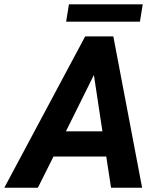

<svg xmlns="http://www.w3.org/2000/svg" viewBox="-71 -882 748 902"><path d="M428.2 -146.5H180.2L106.9 0H-50.8L329.1 -710.9H461.4L596.7 0H450.7ZM238.8 -265.1H410.2L370.1 -529.8ZM586.4 -780.3H239.7L252.9 -861.8H599.6Z"/></svg>

Font: RobotoInd
Style: Bold Italic
Weight: 700
Italic angle: -12°
Designer: Google
Version: Version 2.001150; 2014